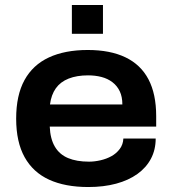

<svg xmlns="http://www.w3.org/2000/svg" viewBox="-20 -740 693 772"><path d="M335 12Q242 12 177.5 -17.5Q113 -47 79 -108Q45 -169 45 -263Q45 -357 78.5 -418Q112 -479 176.5 -509Q241 -539 333 -539Q423 -539 484.5 -509.5Q546 -480 577 -421Q608 -362 608 -273V-231H180Q182 -182 200.5 -150.5Q219 -119 253.5 -104.5Q288 -90 338 -90Q360 -90 384 -95.5Q408 -101 428 -112Q448 -123 461.5 -141Q475 -159 476 -183H606Q606 -138 587 -102Q568 -66 532.5 -40.5Q497 -15 447 -1.5Q397 12 335 12ZM181 -320H472Q472 -351 461.5 -373Q451 -395 432 -409.5Q413 -424 388 -430.5Q363 -437 334 -437Q289 -437 256 -424Q223 -411 204.5 -385Q186 -359 181 -320ZM269 -604V-720H394V-604Z"/></svg>

Font: Archivo SemiExpanded SemiBold
Style: Regular
Weight: 600
Width: 6
Designer: Hector Gatti
Foundry: Omnibus-Type
Version: Version 2.001